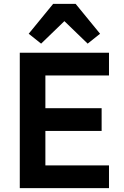

<svg xmlns="http://www.w3.org/2000/svg" viewBox="-20 -970 640 990"><path d="M370 -950 496 -796 432 -745 312 -861 192 -745 128 -796 254 -950ZM82 0V-698H542V-581H214V-412H504V-295H214V-117H542V0Z"/></svg>

Font: IBM Plex Sans Thai SmBld
Style: Regular
Weight: 600
Designer: Mike Abbink, Paul van der Laan, Pieter van Rosmalen, Ben Mitchell, Mark Frömberg
Foundry: Bold Monday
Version: Version 1.2